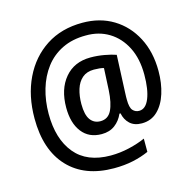

<svg xmlns="http://www.w3.org/2000/svg" viewBox="-114 -832 1044 1035"><g transform="rotate(-15 407.5 -315.0)"><path d="M764 -359Q764 -291 746 -234Q728 -177 692.5 -143Q657 -109 605 -109Q563 -109 538.5 -132Q514 -155 507 -191H501Q485 -154 455 -131.5Q425 -109 381 -109Q310 -109 271 -159.5Q232 -210 232 -296Q232 -399 284.5 -461.5Q337 -524 428 -524Q467 -524 505.5 -517Q544 -510 569 -501L560 -296Q559 -280 559 -269.5Q559 -259 559 -254Q559 -209 573 -193.5Q587 -178 608 -178Q645 -178 665 -227.5Q685 -277 685 -360Q685 -449 652.5 -513Q620 -577 563.5 -611.5Q507 -646 434 -645Q359 -645 302 -617Q245 -589 207.5 -539.5Q170 -490 151 -425.5Q132 -361 132 -288Q132 -148 199 -66.5Q266 15 398 15Q450 15 501.5 3Q553 -9 593 -27V47Q553 65 504.5 75.5Q456 86 398 86Q234 86 143 -11Q52 -108 52 -284Q52 -410 99 -507.5Q146 -605 231.5 -660.5Q317 -716 434 -716Q532 -716 606 -671Q680 -626 722 -545.5Q764 -465 764 -359ZM316 -294Q316 -233 336.5 -205.5Q357 -178 392 -178Q435 -178 454.5 -217.5Q474 -257 478 -328L484 -450Q474 -453 459.5 -454.5Q445 -456 429 -456Q389 -456 364 -434.5Q339 -413 327.5 -376Q316 -339 316 -294Z"/></g></svg>

Font: Noto Sans Gurmukhi SemiCondensed Medium
Style: Regular
Weight: 500
Width: 4
Designer: Jelle Bosma - Monotype Design Team
Foundry: Monotype Imaging Inc.
Version: Version 2.004; ttfautohint (v1.8.4.7-5d5b)